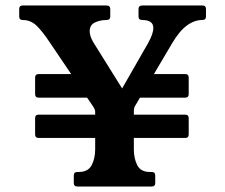

<svg xmlns="http://www.w3.org/2000/svg" viewBox="-20 -680 821 700"><path d="M121 -324Q108 -324 108 -337V-397Q108 -410 121 -410H345L420 -329L504 -410H655Q668 -410 668 -397V-337Q668 -324 655 -324ZM121 -177Q108 -177 108 -190V-249Q108 -262 121 -262H655Q668 -262 668 -249V-190Q668 -177 655 -177ZM718 -660Q731 -660 731 -647V-620Q731 -607.2 718 -607.2Q689 -607.2 661.5 -587.1Q634 -567 608 -523L472 -293Q468 -286 468 -276V-136Q468 -102 480.5 -77.5Q493 -53 527 -53H533Q546 -53 546 -40V-13Q546 0 533 0H262Q249 0 249 -13V-40Q249 -53 262 -53H267Q301 -53 314 -77.5Q327 -102 327 -136V-272Q327 -277 325.5 -280.5Q324 -284 322 -288L163 -523Q134 -567 112.7 -587Q91.5 -607 63.2 -607Q50 -607 50 -620V-647Q50 -660 63 -660H368Q382 -660 382 -647V-620Q382 -607 368 -607Q345 -607 326 -598Q307 -589 307 -566Q307 -557 310.5 -546.5Q314 -536 322 -523L458 -305L394 -303L520 -523Q539 -557 539 -578Q539 -607 499 -607Q485 -607 485 -620V-647Q485 -660 499 -660Z"/></svg>

Font: Young Serif Light
Style: Regular
Weight: 300
Designer: Bastien Sozeau
Foundry: NBR — Bastien Sozeau
Version: Version 5.001